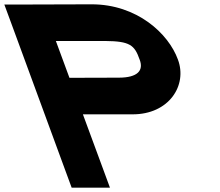

<svg xmlns="http://www.w3.org/2000/svg" viewBox="-268 -805 1022 890"><path d="M53.9 -444.3 282.5 -445C371 -445 398.8 -479 379.2 -529L378.8 -530C355.6 -596 334 -614 219.8 -615H-9ZM116.3 -275 210.4 -20 241.7 65H64.2L32.9 -20L-216.5 -699L-247.9 -784H-162.9L157.1 -785C367.3 -785 513.4 -649 556.7 -529C601.6 -410 515.8 -274 345.2 -275Z"/></svg>

Font: Nordica Plus
Style: NordicaClassicBkExtOpObl
Weight: 900
Version: Version 1.01